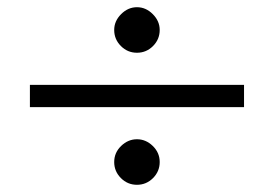

<svg xmlns="http://www.w3.org/2000/svg" viewBox="-20 -544 766 538"><path d="M300 -460Q300 -485 319.4 -504.4Q338.8 -523.8 363.8 -523.8Q388.8 -523.8 408.1 -504.4Q427.5 -485 427.5 -460Q427.5 -433.8 408.8 -415Q390 -396.2 363.8 -396.2Q337.5 -396.2 318.8 -415Q300 -433.8 300 -460ZM63.8 -243.8V-306.2H663.8V-243.8ZM408.8 -45Q390 -26.2 363.8 -26.2Q337.5 -26.2 318.8 -45Q300 -63.8 300 -90Q300 -116.2 319.4 -135Q338.8 -153.8 363.8 -153.8Q388.8 -153.8 408.1 -135Q427.5 -116.2 427.5 -90Q427.5 -63.8 408.8 -45Z"/></svg>

Font: Now Medium
Style: Regular
Weight: 500
Designer: Alfredo Marco Pradil
Foundry: Alfredo Marco Pradil
Version: Version 1.002;PS 001.002;hotconv 1.0.88;makeotf.lib2.5.64775